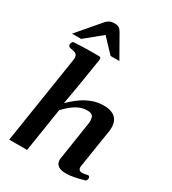

<svg xmlns="http://www.w3.org/2000/svg" viewBox="-233 -1109 1107 1237"><g transform="rotate(30 320.5 -490.5)"><path d="M33.2 0 134.8 -652.8Q135.3 -655.8 135.5 -658.7Q135.7 -661.6 135.7 -664.6Q135.7 -685.5 124.8 -693.6Q113.8 -701.7 98.6 -703.9Q83.5 -706.1 72.8 -710Q68.4 -712.4 65.7 -716.8Q63 -721.2 64 -729.5Q64.5 -735.4 68.8 -742.9Q73.2 -750.5 79.1 -751Q141.1 -754.9 191.4 -755.1Q241.7 -755.4 268.1 -755.4Q272 -755.4 276.4 -751.5Q280.8 -747.6 279.8 -735.8L246.1 -524.9L220.7 -379.9Q231.4 -390.1 252.2 -408.9Q272.9 -427.7 302.7 -447.5Q332.5 -467.3 370.4 -481.2Q408.2 -495.1 452.6 -495.1Q488.8 -495.1 515.6 -483.6Q542.5 -472.2 555.9 -445.3Q569.3 -418.5 564.5 -373L518.6 -81.5Q517.6 -63.5 525.1 -56.4Q532.7 -49.3 546.9 -49.3Q557.6 -49.3 571 -52.5Q584.5 -55.7 588.9 -55.7Q595.2 -55.7 598.1 -51Q601.1 -46.4 601.1 -38.1Q601.1 -32.7 598.4 -26.4Q595.7 -20 588.9 -17.6Q547.9 -5.9 515.4 0.2Q482.9 6.3 460.4 6.3Q424.3 6.3 407 -3.4Q389.6 -13.2 384.3 -26.4Q378.9 -39.6 378.9 -50.8L425.3 -355Q425.3 -370.6 423.3 -384.3Q421.4 -397.9 410.6 -406.2Q399.9 -414.6 373.5 -414.6Q339.4 -414.6 308.6 -398.4Q277.8 -382.3 254.2 -361.3Q230.5 -340.3 216.8 -324.7L166 0ZM42 -793.5 187.5 -963.4Q197.3 -974.1 210.9 -981.2Q224.6 -988.3 247.6 -988.3Q270.5 -988.3 282.2 -979.5Q293.9 -970.7 300.3 -959L394.5 -793.5H329.1L233.4 -894.5L109.9 -793.5Z"/></g></svg>

Font: Gelasio SemiBold
Style: Italic
Weight: 600
Italic angle: -8.5°
Designer: Eben Sorkin
Foundry: Eben Sorkin
Version: Version 1.008